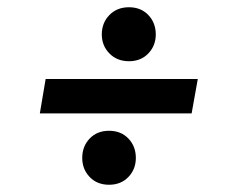

<svg xmlns="http://www.w3.org/2000/svg" viewBox="-20 -555 640 530"><path d="M90 -242 106 -337H526L509 -242ZM281 -45Q248 -45 227.5 -66.5Q207 -88 207 -119Q207 -151 227.5 -172.5Q248 -194 281 -194Q314 -194 334.5 -172.5Q355 -151 355 -119Q355 -88 334.5 -66.5Q314 -45 281 -45ZM336 -386Q303 -386 282 -407.5Q261 -429 261 -460Q261 -492 282 -513.5Q303 -535 336 -535Q369 -535 389.5 -513.5Q410 -492 410 -460Q410 -429 389.5 -407.5Q369 -386 336 -386Z"/></svg>

Font: Rethink Sans SemiBold
Style: Italic
Weight: 600
Italic angle: -10°
Designer: The Rethink Sans project authors (Hans Thiessen). DM Sans designed by Colophon Foundry.
Foundry: Rethink Communications LLC
Version: Version 1.001